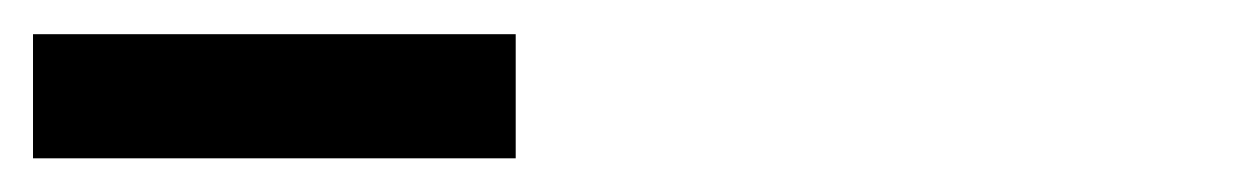

<svg xmlns="http://www.w3.org/2000/svg" viewBox="-22 -720 746 114"><path d="M-2.4 -626V-699.7H284.2V-626Z"/></svg>

Font: Gelasio
Style: Regular
Weight: 400
Designer: Eben Sorkin
Foundry: Eben Sorkin
Version: Version 1.008